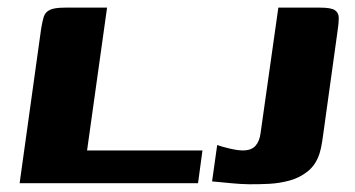

<svg xmlns="http://www.w3.org/2000/svg" viewBox="-20 -480 930 503"><path d="M260.5 -460 208.1 -85.8H510.4L498.8 0H31.4L87.9 -405.6Q91 -424.3 94.7 -436.2Q98.5 -448.1 110.6 -454.1Q122.7 -460 149.8 -460ZM829.6 -148.6Q827.3 -131.1 824.3 -110.9Q821.3 -90.7 817 -77.5Q807.5 -48.3 786.5 -31.3Q765.4 -14.4 738.9 -7.1Q712.4 0.2 684.5 1.6Q655.1 3 632.2 2.7Q609.3 2.3 587.1 0.1Q564.9 -2.1 535.6 -4.8L549 -100.1Q559.5 -96.1 580.9 -91Q602.3 -85.9 616.2 -85.9Q638.5 -85.9 649.2 -97.9Q659.8 -109.9 662.5 -130.2L709.2 -460H819.2Q847.6 -460 857.5 -453.2Q867.5 -446.4 867.5 -432.9Q867.5 -419.4 864.4 -399.3Z"/></svg>

Font: Genos Thin
Style: Italic
Weight: 100
Italic angle: -8°
Designer: Robert E. Leuschke
Foundry: Robert E. Leuschke
Version: Version 1.010